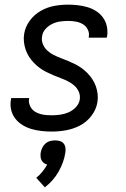

<svg xmlns="http://www.w3.org/2000/svg" viewBox="-20 -558 540 826"><path d="M203 8Q180 8 158 5.5Q136 3 115.5 -3Q95 -9 77 -20Q59 -31 46 -47.5Q33 -64 28 -85.5Q23 -107 27 -129Q27 -131 27.5 -133Q28 -135 28 -136H106Q106 -136 105.5 -135Q105 -134 105 -133Q103 -121 106.5 -109.5Q110 -98 117 -89.5Q124 -81 134 -75.5Q144 -70 155.5 -67Q167 -64 178.5 -63Q190 -62 203 -62Q220 -62 238.5 -64.5Q257 -67 274.5 -74.5Q292 -82 306 -96.5Q320 -111 323 -129Q326 -147 319 -163Q312 -179 299.5 -190Q287 -201 272 -208.5Q257 -216 241 -222Q225 -228 209.5 -234.5Q194 -241 179 -248.5Q164 -256 150.5 -266Q137 -276 125.5 -288Q114 -300 105 -314Q96 -328 90.5 -344Q85 -360 83 -377.5Q81 -395 84 -413Q89 -443 108 -469Q127 -495 155 -511Q183 -527 213 -532.5Q243 -538 273 -538Q294 -538 315.5 -535.5Q337 -533 357 -527Q377 -521 394 -510Q411 -499 423 -482.5Q435 -466 439.5 -445.5Q444 -425 441 -403Q440 -401 440 -399.5Q440 -398 439 -396H362Q362 -397 362 -398Q362 -399 362 -400Q365 -416 357.5 -431Q350 -446 336.5 -454Q323 -462 306.5 -465Q290 -468 273 -468Q256 -468 238.5 -465.5Q221 -463 204.5 -455Q188 -447 175.5 -433Q163 -419 161 -401Q158 -384 164.5 -368Q171 -352 183.5 -340.5Q196 -329 211 -321.5Q226 -314 242 -308Q258 -302 273.5 -295.5Q289 -289 304 -281.5Q319 -274 332.5 -264Q346 -254 357.5 -242Q369 -230 378 -216Q387 -202 392.5 -186.5Q398 -171 400 -153.5Q402 -136 399 -118Q394 -87 373.5 -60Q353 -33 324 -18Q295 -3 264 2.5Q233 8 203 8ZM173 248 136 207Q151 195 162.5 180.5Q174 166 183 150Q175 148 168.5 143Q162 138 158.5 131Q155 124 154.5 115.5Q154 107 155 99Q157 88 162 77.5Q167 67 175.5 59.5Q184 52 195 49Q206 46 217 46Q228 46 238 49Q248 52 254 59.5Q260 67 261.5 77.5Q263 88 261 99Q258 120 250.5 140.5Q243 161 232 180.5Q221 200 206 217Q191 234 173 248Z"/></svg>

Font: Iosevka Curly Oblique
Style: Regular
Weight: 400
Italic angle: -9°
Monospace: yes
Designer: Belleve Invis
Foundry: Belleve Invis
Version: Version 11.1.0; ttfautohint (v1.8.3)